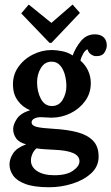

<svg xmlns="http://www.w3.org/2000/svg" viewBox="-20 -603 480 827"><path d="M192.2 203.5Q127.2 203.5 89.8 189.6Q52.4 175.7 36.7 153.1Q20.9 130.5 20.9 105.2Q20.9 82.1 36.3 57.9Q51.7 33.7 92.4 18.7Q61.2 10.3 49 -7.9Q36.7 -26 36.7 -47.3Q36.7 -66.7 52.6 -91.1Q68.6 -115.5 109.6 -128.3Q78.1 -140.8 57.6 -168.1Q37 -195.5 35.9 -233.6Q34.1 -278.7 58.1 -313.3Q82.1 -348 121.2 -367.8Q160.2 -387.6 203.5 -387.6Q223 -387.6 248.6 -382.3Q274.3 -377 293 -364.1Q305.5 -398.6 329.1 -426.8Q352.8 -455.1 388.3 -455.1Q413.6 -455.1 426.8 -442.1Q440 -429 440 -407Q440 -393.5 430.3 -377.2Q420.6 -360.8 393.5 -361.2Q382.1 -361.2 370.9 -369.6Q359.7 -378.1 357.5 -390.5Q347.3 -388 337.9 -371.1Q328.6 -354.2 326.7 -341.8Q348.4 -323.1 359.7 -298.1Q371.1 -273.2 371.1 -245Q371.1 -201.3 346.7 -167.8Q322.3 -134.2 283.5 -115.1Q244.6 -96.1 200.6 -96.1Q190.3 -96.1 178.6 -97.2Q166.9 -98.3 155.5 -98.3Q139.3 -98.3 127.8 -92.4Q116.2 -86.5 116.2 -75.9Q116.2 -62 137.9 -56.5Q159.5 -51 212.7 -48Q270.3 -44.7 313.3 -33.4Q356.4 -22 380.6 2.9Q404.8 27.9 404.8 71.5Q404.8 114 372.6 143.6Q340.3 173.1 291.3 188.3Q242.4 203.5 192.2 203.5ZM214.2 151.8Q267 151.8 294.6 132.2Q322.3 112.6 322.3 91.7Q322.3 68.6 295.6 56.5Q268.8 44.4 214.2 42.2Q197.3 41.1 175.5 40Q153.6 38.9 137.5 35.9Q126.1 45.1 120.1 58.5Q114 71.9 113.3 84.7Q111.8 115.1 139.3 133.5Q166.9 151.8 214.2 151.8ZM203.5 -146.3Q234 -146.3 249.9 -173.3Q265.9 -200.2 265.9 -231.4Q265.9 -257.8 259.1 -282Q252.3 -306.2 238.4 -321.8Q224.4 -337.4 202.8 -337.4Q172.7 -337.4 156.2 -310.2Q139.7 -283.1 139.7 -248.6Q139.7 -208.7 156 -177.5Q172.4 -146.3 203.5 -146.3ZM193.3 -418.4 71.5 -545.3 103.8 -583.4 201 -504.6H201.7L292.6 -583.4L324.2 -547.5L201.7 -418.4Z"/></svg>

Font: Parastoo
Style: Regular
Weight: 400
Foundry: Saber Rastikerdar (saber.rastikerdar@gmail.com)
Version: Version 3.000